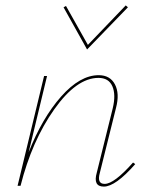

<svg xmlns="http://www.w3.org/2000/svg" viewBox="-20 -687 549 710"><path d="M453 -660 302 -504 215 -660 224 -665 305 -521 445 -667ZM472 -86 480 -80Q407 3 364 3Q323 3 338 -49L397 -287Q409 -337 395.5 -368Q382 -399 344 -399Q263 -399 180.5 -282.5Q98 -166 56 0H45L143 -406H154L86 -124Q136 -251 206 -330Q276 -409 345 -409Q387 -409 405 -375Q423 -341 409 -288L349 -47Q338 -7 367 -7Q402 -7 472 -86Z"/></svg>

Font: EauTestInfant Hairline
Style: Italic
Weight: 250
Italic angle: -12°
Designer: Christian Thalmann (Catharsis Fonts)
Version: Version 0.001;PS 000.001;hotconv 1.0.88;makeotf.lib2.5.64775